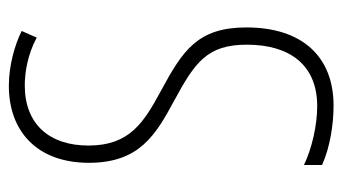

<svg xmlns="http://www.w3.org/2000/svg" viewBox="-190 -574 774 434"><g transform="rotate(-90 197.0 -357.0)"><path d="M352 -187C352 -297 300 -331 209 -380C137 -419 85 -451 85 -544C85 -632 133 -688 221 -688C249 -688 290 -682 329 -661L344 -695C314 -710 267 -724 220 -724C117 -724 46 -660 46 -543C46 -429 109 -392 187 -350C274 -303 313 -275 313 -186C313 -90 268 -27 174 -27C131 -27 78 -39 41 -57V-16C81 2 133 10 175 10C287 10 352 -62 352 -187Z"/></g></svg>

Font: Noto Sans Thai Looped ExtraCondensed ExtraLight
Style: Regular
Weight: 200
Width: 2
Designer: Sasikarn Vongin, Ben Mitchell
Foundry: The Fontpad Ltd
Version: Version 1.001